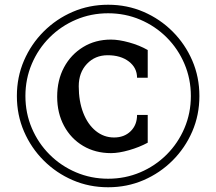

<svg xmlns="http://www.w3.org/2000/svg" viewBox="-20 -706 912 810"><path d="M436.2 84Q356.2 84 286.7 54Q217.2 24 164.2 -29Q111.2 -82 81.2 -151.5Q51.2 -221 51.2 -301Q51.2 -381 81.2 -450.5Q111.2 -520 164.2 -573Q217.2 -626 286.7 -656Q356.2 -686 436.2 -686Q516.2 -686 585.7 -656Q655.2 -626 708.2 -573Q761.2 -520 791.2 -450.5Q821.2 -381 821.2 -301Q821.2 -221 791.2 -151.5Q761.2 -82 708.2 -29Q655.2 24 585.7 54Q516.2 84 436.2 84ZM87.2 -301Q87.2 -229 114.2 -165.5Q141.2 -102 189.2 -54Q237.2 -6 300.7 21Q364.2 48 436.2 48Q508.2 48 571.7 21Q635.2 -6 683.2 -54Q731.2 -102 758.2 -165.5Q785.2 -229 785.2 -301Q785.2 -373 758.2 -436.5Q731.2 -500 683.2 -548Q635.2 -596 571.7 -623Q508.2 -650 436.2 -650Q364.2 -650 300.7 -623Q237.2 -596 189.2 -548Q141.2 -500 114.2 -436.5Q87.2 -373 87.2 -301ZM221.2 -298Q221.2 -368 250.2 -422Q279.2 -476 330.7 -507.5Q382.2 -539 448.2 -539Q481.2 -539 524.7 -527Q568.2 -515 603.2 -495V-378H558.2Q558.2 -420 523.7 -446.5Q489.2 -473 434.2 -473Q381.2 -473 346.7 -436.5Q312.2 -400 312.2 -342Q312.2 -279 331.2 -230Q350.2 -181 384.2 -153.5Q418.2 -126 461.2 -126Q504.2 -126 531.2 -152.5Q558.2 -179 558.2 -221H603.2V-104Q568.2 -85 524.7 -72.5Q481.2 -60 448.2 -60Q382.2 -60 330.7 -90.5Q279.2 -121 250.2 -175Q221.2 -229 221.2 -298Z"/></svg>

Font: Wittgenstein
Style: Italic
Weight: 400
Italic angle: -11°
Designer: Jörg Drees
Foundry: Jörg Drees
Version: Version 1.500